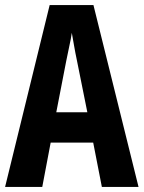

<svg xmlns="http://www.w3.org/2000/svg" viewBox="-20 -785 564 754"><path d="M380 -51 346 -225H179L146 -51H0L175 -765H347L524 -51ZM283 -543Q275 -581 271 -605Q267 -629 262 -656Q259 -634 251.5 -600.5Q244 -567 240 -545L201 -344H323Z"/></svg>

Font: Noto Sans Tamil UI ExtraCondensed
Style: Bold
Weight: 700
Width: 2
Designer: Jelle Bosma - Monotype Design Team
Foundry: Monotype Imaging Inc.
Version: Version 2.004; ttfautohint (v1.8.4.7-5d5b)